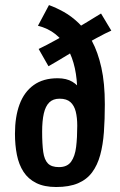

<svg xmlns="http://www.w3.org/2000/svg" viewBox="-20 -740 483 770"><path d="M205.2 10Q157.4 10 125.2 -6.1Q93 -22.2 74.3 -51Q55.6 -79.8 47.8 -118.9Q40 -158 40 -203.6Q40 -271.8 58.5 -321.6Q77 -371.4 115.1 -398.8Q153.2 -426.2 211 -426.2Q246.8 -426.2 270.2 -412.1Q293.6 -398 309.2 -373.5Q324.8 -349 336.8 -318.4L289.8 -235.8Q289.8 -268 283.8 -292.3Q277.8 -316.6 262.6 -330.4Q247.4 -344.2 219 -344.2Q192.8 -344.2 177.6 -329.2Q162.4 -314.2 155.7 -284.8Q149 -255.4 149 -211.6Q149 -162.2 153.4 -130.7Q157.8 -99.2 172.2 -84.5Q186.6 -69.8 216.4 -69.8Q249.6 -69.8 265.2 -91.6Q280.8 -113.4 285.3 -150.8Q289.8 -188.2 289.8 -235.4Q289.8 -245.2 289.8 -258.9Q289.8 -272.6 289.8 -298.8Q289.8 -325 289.8 -370.6Q289.8 -421.8 280.2 -466.2Q270.6 -510.6 251 -545.3Q231.4 -580 201.8 -603.4Q172.2 -626.8 132.2 -636.6L176.4 -719.6Q204.8 -709.4 235.8 -692.2Q266.8 -675 296.2 -646.7Q325.6 -618.4 349.1 -574.8Q372.6 -531.2 386.5 -469.1Q400.4 -407 400.4 -321.6Q400.4 -261.2 396.7 -210.2Q393 -159.2 381.9 -118.4Q370.8 -77.6 349.4 -48.8Q328 -20 292.8 -5Q257.6 10 205.2 10ZM174.4 -474.4 135 -543.6Q151.2 -551.4 168.5 -560.4Q185.8 -569.4 208.6 -582Q231.4 -594.6 262.6 -612.4Q277 -620.8 294.6 -631Q312.2 -641.2 329.6 -651.9Q347 -662.6 361.6 -671.5Q376.2 -680.4 385.2 -685.8L426.4 -617.2Q416.2 -613 400.5 -605Q384.8 -597 366.7 -587.2Q348.6 -577.4 330.7 -567.2Q312.8 -557 298.2 -548.4Q271.2 -531.8 247.9 -517.8Q224.6 -503.8 206.1 -492.7Q187.6 -481.6 174.4 -474.4Z"/></svg>

Font: Truculenta
Style: Regular
Weight: 400
Designer: Ivan Castro, Eva Sanz & Omnibus-Type Team
Foundry: Omnibus-Type
Version: Version 1.002